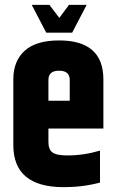

<svg xmlns="http://www.w3.org/2000/svg" viewBox="-20 -767 472 793"><path d="M171 -632 111 -747H184L225 -693L265 -747H338L278 -632ZM180 -351H268V-437Q268 -475 224 -475Q180 -475 180 -437ZM35 -168V-439Q35 -515 82 -557.5Q129 -600 224 -600Q407 -600 407 -439V-236H180V-180Q180 -150 196.5 -137.5Q213 -125 258 -125Q326 -125 393 -145V-13Q323 6 243 6Q35 6 35 -168Z"/></svg>

Font: Khand Black
Style: Regular
Weight: 900
Designer: Sanchit Sawaria and Jyotish Sonowal (Devanagari), Satya Rajpurohit (Latin)
Foundry: Indian Type Foundry
Version: Version 2.000;PS 1.0;hotconv 1.0.79;makeotf.lib2.5.61930